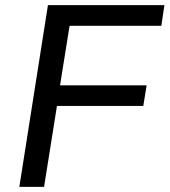

<svg xmlns="http://www.w3.org/2000/svg" viewBox="-20 -725 658 745"><path d="M55 0 166 -705H618L606 -625H250L213 -394H549L536 -314H201L151 0Z"/></svg>

Font: Nunito Sans 10pt Medium
Style: Italic
Weight: 500
Italic angle: -9°
Designer: Vernon Adams
Foundry: Vernon Adams
Version: Version 3.101;gftools[0.9.27]